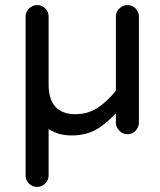

<svg xmlns="http://www.w3.org/2000/svg" viewBox="-20 -524 630 758"><path d="M81.1 168.9V-459Q81.1 -477.5 94.7 -490.7Q108.4 -503.9 127 -503.9Q145.5 -503.9 158.7 -490.7Q171.9 -477.5 171.9 -459V-191.4Q171.9 -73.2 278.3 -73.2Q325.2 -73.2 362.8 -96.7Q400.4 -120.1 437.5 -166V-459Q437.5 -477.5 451.2 -490.7Q464.8 -503.9 483.4 -503.9Q502 -503.9 515.1 -490.7Q528.3 -477.5 528.3 -459V-40Q528.3 -21.5 515.1 -7.8Q502 5.9 483.4 5.9Q464.8 5.9 451.2 -7.8Q437.5 -21.5 437.5 -40V-77.1Q396.5 -32.2 356.4 -10.7Q316.4 10.7 261.7 10.7Q210 10.7 171.9 -14.6V168.9Q171.9 187.5 158.2 200.7Q144.5 213.9 126 213.9Q107.4 213.9 94.2 200.7Q81.1 187.5 81.1 168.9Z"/></svg>

Font: jf-openhuninn-1.1
Style: Regular
Weight: 400
Designer: [Kosugi Maru]
      Designed by Motoya company      

      [Varela Round]
      Joe Prince(Latin component); Avraham Co
Foundry: justfont CO.,LTD.
Version: 1.1